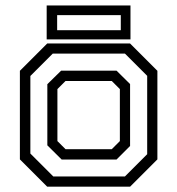

<svg xmlns="http://www.w3.org/2000/svg" viewBox="-20 -704 668 724"><path d="M158 0 55 -103V-437L158 -540H470.5L573.5 -437V-103L470.5 0ZM181 -38.5H451L535 -122.5V-418L451 -502H179L94.5 -417.5V-125ZM212.5 -102.5 158.5 -156V-386.5L210.5 -437.5H419.5L470.5 -387V-153.5L419.5 -102.5ZM227 -141.5H401.5L432 -172V-368L401.5 -398.5H227L196.5 -368V-172ZM156 -555.5V-683.5H472V-555.5ZM195.5 -590H435.5V-647H195.5Z"/></svg>

Font: Tourney
Style: Regular
Weight: 400
Designer: Tyler Finck
Foundry: Etcetera Type Co
Version: Version 1.015